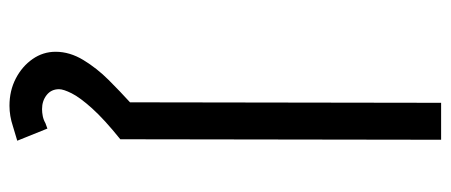

<svg xmlns="http://www.w3.org/2000/svg" viewBox="-286 -414 928 395"><g transform="rotate(90 177.5 -216.0)"><path d="M266 0Q225 33 202.5 58Q180 83 171.5 100Q163 117 163 126Q163 142 175 151.5Q187 161 204 161Q211 161 218.5 159.5Q226 158 233 154L244 150L269 212L239 221Q218 228 197 228Q166 228 141 215Q116 202 101 180.5Q86 159 86 133Q86 104 103 76Q120 48 144 24Q168 0 190 -20L191 -660H267Z"/></g></svg>

Font: Nata Sans
Style: Regular
Weight: 400
Designer: Daniel Uzquiano Cruz
Version: Version 1.001